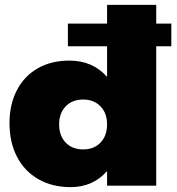

<svg xmlns="http://www.w3.org/2000/svg" viewBox="-20 -762 728 789"><path d="M684 -572H622V1H420V-59Q362 7 270 7Q195 7 138 -25.5Q81 -58 50 -117.5Q19 -177 19 -256Q19 -333 49.5 -391.5Q80 -450 135.5 -481.5Q191 -513 265 -513Q361 -513 420 -446V-572H259V-665H420V-742H622V-665H684ZM420 -251Q420 -297 393 -325Q366 -353 322 -353Q277 -353 250 -325Q223 -297 223 -251Q223 -204 250 -176Q277 -148 322 -148Q366 -148 393 -176Q420 -204 420 -251Z"/></svg>

Font: #9Slide03 Montserrat ExtraBold
Style: Regular
Weight: 800
Designer: Julieta Ulanovsky
Foundry: Julieta Ulanovsky
Version: Version 6.001